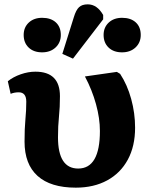

<svg xmlns="http://www.w3.org/2000/svg" viewBox="-20 -851 679 884"><path d="M329 13Q213 13 153 -41Q93 -95 93 -199Q93 -260 97 -301.5Q101 -343 101 -383Q101 -426 66 -426Q46 -426 29 -419L16 -477Q41 -497 75.5 -509Q110 -521 143 -521Q256 -521 256 -408Q256 -357 251.5 -314Q247 -271 247 -219Q247 -75 340 -75Q440 -75 440 -248Q440 -306 422 -371.5Q404 -437 371 -499L518 -520L533 -511Q566 -461 584 -395.5Q602 -330 602 -263Q602 -178 568.5 -116Q535 -54 473.5 -20.5Q412 13 329 13ZM316 -581 267 -603 320 -772Q330 -805 344 -818Q358 -831 384 -831Q427 -831 455 -782V-762ZM174 -610Q135 -610 112 -632Q89 -654 89 -690Q89 -725 112.5 -747Q136 -769 174 -769Q214 -769 237 -748Q260 -727 260 -690Q260 -655 236 -632.5Q212 -610 174 -610ZM542 -610Q503 -610 480 -632Q457 -654 457 -690Q457 -725 480.5 -747Q504 -769 542 -769Q582 -769 605 -748Q628 -727 628 -690Q628 -655 604 -632.5Q580 -610 542 -610Z"/></svg>

Font: Literata 12pt
Style: Bold
Weight: 700
Designer: Latin by Veronika Burian and Jose Scaglione. Greek by Irene Vlachou. Cyrillic by Vera Evstafieva.
Foundry: TypeTogether
Version: Version 3.002